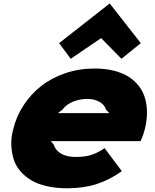

<svg xmlns="http://www.w3.org/2000/svg" viewBox="-20 -1012 843 1042"><path d="M293.9 -397.9H573.2L555.2 -417Q548.3 -442.9 520.3 -459Q492.2 -475.1 454.1 -475.1Q414.1 -475.1 377.4 -460.7Q340.8 -446.3 318.8 -417ZM766.1 -311Q758.3 -279.8 743.2 -246.1H255.9L272 -226.1Q281.7 -194.8 312.7 -177.5Q343.8 -160.2 391.1 -160.2Q439.9 -160.2 474.9 -171.1Q509.8 -182.1 547.9 -208L641.1 -83Q573.2 -34.7 502.7 -12.5Q432.1 9.8 344.2 9.8Q284.2 9.8 234.6 -1.5Q185.1 -12.7 150.1 -33.4Q115.2 -54.2 90.1 -83.5Q64.9 -112.8 54 -148.4Q43 -184.1 41.3 -225.1Q39.6 -266.1 51.8 -311Q68.8 -381.3 108.4 -441.4Q147.9 -501.5 204.3 -545.7Q260.7 -589.8 335.2 -615Q409.7 -640.1 493.2 -640.1Q550.8 -640.1 597.9 -628.4Q645 -616.7 678.5 -595.2Q711.9 -573.7 734.6 -543.9Q757.3 -514.2 767.6 -477.3Q777.8 -440.4 777.6 -398.7Q777.3 -356.9 766.1 -311ZM576.2 -992.2 744.1 -777.8 639.2 -692.9 528.8 -805.2 363.8 -692.9 300.8 -777.8 574.2 -992.2Z"/></svg>

Font: Sinkin Sans 900 X Black Italic
Style: Regular
Weight: 950
Italic angle: -112°
Designer: Keith Bates
Foundry: K-Type
Version: Sinkin Sans (version 1.0)  by Keith Bates   •   © 2014   www